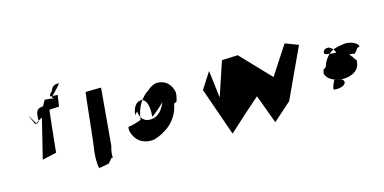

<svg xmlns="http://www.w3.org/2000/svg" viewBox="-66 -1002 2695 1347"><g transform="rotate(-15 1281.5 -328.5)"><path d="M399 -657C413 -656 324 -574 329 -573L341 -563C331 -566 302 -569 279 -571C271 -572 258 -530 250 -529C194 -525 199 -491 196 -435L179 -421L135 -497L168 -422L225 -456L154 -168L257 -191C257 -196 288 -490 290 -494C291 -496 360 -497 361 -499C362 -500 371 -578 373 -579C376 -581 314 -582 318 -583C319 -583 323 -600 324 -600C331 -607 337 -614 341 -618C349 -646 370 -659 399 -657Z M595 -22C608 -42 609 -33 619 -52C627 -56 637 -55 633 -59C629 -81 638 -119 644 -139L680 -551C676 -550 571 -550 567 -549C565 -549 526 -169 524 -169C514 -113 511 -53 521 -9C541 -11 568 -16 595 -22Z M890 -263C889 -255 796 -230 795 -237C790 -219 792 -203 798 -188C816 -133 865 -94 940 -101C967 -107 993 -118 1018 -133C1080 -165 1132 -227 1146 -309C1152 -311 1158 -317 1165 -317C1174 -342 1178 -364 1178 -383C1168 -444 1124 -486 1057 -481C1037 -476 1016 -465 996 -447C942 -413 899 -349 890 -263ZM974 -263C973 -250 1083 -348 1071 -348C1053 -296 1019 -249 964 -245C908 -240 885 -279 881 -323C872 -315 866 -310 861 -299C865 -349 887 -394 931 -393C971 -383 980 -327 974 -263Z M1868 -309 1665 -522 1549 -517 1466 -268 1442 -467 1366 -349 1488 0C1565 -71 1642 -141 1721 -209L1798 0L1930 -117L2099 -481L2004 -517Z M2259 -113C2293 -111 2326 -116 2340 -140C2345 -169 2318 -171 2293 -176C2257 -185 2223 -207 2214 -240C2214 -249 2217 -258 2221 -270C2229 -273 2237 -279 2241 -284C2249 -317 2270 -345 2291 -366C2323 -395 2367 -401 2418 -407C2465 -405 2500 -385 2508 -361C2505 -363 2495 -353 2489 -355C2483 -344 2474 -333 2461 -320C2421 -325 2377 -338 2342 -346C2337 -376 2319 -397 2296 -409C2273 -411 2255 -403 2253 -382C2252 -370 2268 -367 2284 -366C2294 -364 2303 -363 2315 -361C2332 -362 2351 -362 2368 -361C2396 -352 2419 -336 2432 -311C2441 -303 2447 -294 2452 -282C2455 -280 2458 -277 2461 -275C2465 -203 2405 -172 2341 -170C2335 -170 2329 -169 2324 -170C2275 -173 2240 -203 2231 -234C2230 -243 2233 -253 2237 -262C2238 -261 2320 -284 2321 -283C2321 -258 2228 -113 2259 -113Z"/></g></svg>

Font: Ugly Stick
Style: It
Weight: 400
Designer: Stig
Foundry: Cannot Into Space Fonts
Version: Version 0.99